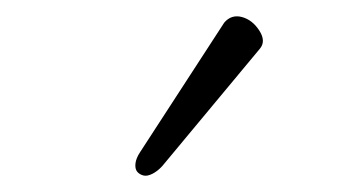

<svg xmlns="http://www.w3.org/2000/svg" viewBox="-20 -710 445 237"><path d="M180.2 -504.9Q174.3 -498.5 168 -495.4Q161.6 -492.2 157 -493.4Q152.3 -494.6 149.4 -498Q146.5 -501.5 147.2 -508.1Q147.9 -514.6 152.8 -522L256.8 -682.1Q265.6 -692.4 278.6 -689Q291.5 -685.5 300 -672.4Q308.6 -659.2 300.8 -649.9Z"/></svg>

Font: Junicode SmCond
Style: Italic
Weight: 400
Width: 4
Italic angle: -11°
Designer: Peter S. Baker
Version: Version 2.206